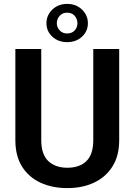

<svg xmlns="http://www.w3.org/2000/svg" viewBox="-20 -965 697 995"><path d="M463.4 -710.9H597.7V-238.8Q597.7 -157.2 562.5 -101.8Q527.3 -46.4 466.8 -18.3Q406.2 9.8 329.1 9.8Q251 9.8 189.9 -18.3Q128.9 -46.4 94.2 -101.8Q59.6 -157.2 59.6 -238.8V-710.9H193.8V-238.8Q193.8 -164.6 230.5 -130.1Q267.1 -95.7 329.1 -95.7Q392.1 -95.7 427.7 -130.1Q463.4 -164.6 463.4 -238.8ZM220.7 -844.7Q220.7 -885.7 251.2 -915.3Q281.7 -944.8 328.1 -944.8Q374.5 -944.8 405 -915.3Q435.5 -885.7 435.5 -844.7Q435.5 -803.2 405 -774.9Q374.5 -746.6 328.1 -746.6Q281.7 -746.6 251.2 -774.9Q220.7 -803.2 220.7 -844.7ZM274.4 -844.7Q274.4 -823.2 289.3 -807.4Q304.2 -791.5 328.1 -791.5Q352.5 -791.5 366.9 -807.1Q381.3 -822.8 381.3 -844.7Q381.3 -866.7 366.9 -883.1Q352.5 -899.4 328.1 -899.4Q304.2 -899.4 289.3 -883.1Q274.4 -866.7 274.4 -844.7Z"/></svg>

Font: Vazirmatn RD UI SemiBold
Style: Regular
Weight: 600
Designer: Saber Rastikerdar
Foundry: Saber Rastikerdar
Version: Version 33.003